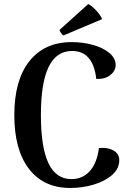

<svg xmlns="http://www.w3.org/2000/svg" viewBox="-20 -919 651 953"><path d="M51 -348Q51 -521 126 -615.5Q201 -710 336 -710Q391 -710 441.5 -696Q492 -682 523 -656Q554 -630 554 -596Q554 -568 528.5 -547Q503 -526 458 -527Q442 -666 338 -666Q260 -666 221.5 -587Q183 -508 183 -348Q183 -188 220.5 -109Q258 -30 335 -30Q389 -30 425 -69Q461 -108 471 -184Q477 -185 490 -185Q524 -185 548 -169Q572 -153 572 -124Q572 -82 537 -51Q502 -20 446 -3Q390 14 328 14Q197 14 124 -80.5Q51 -175 51 -348ZM295 -743Q289 -746 282 -756.5Q275 -767 276 -771L418 -899Q435 -891 457 -867.5Q479 -844 487 -824Z"/></svg>

Font: Arima Madurai ExtraBold
Style: Regular
Weight: 800
Designer: Joana Correia and Natanael Gama
Foundry: NDISCOVER
Version: Version 1.020